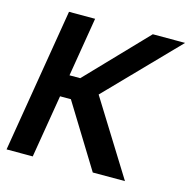

<svg xmlns="http://www.w3.org/2000/svg" viewBox="-107 -832 927 937"><g transform="rotate(15 357.0 -364.0)"><path d="M442.9 0 247.1 -317.9H192.4L139.6 0H7.3L127.9 -727.5H259.8L210.4 -428.7H264.6L551.3 -727.5H714.4L372.1 -375L605.5 0Z"/></g></svg>

Font: Inter Tight SemiBold
Style: Italic
Weight: 600
Italic angle: -9.39999°
Designer: Rasmus Andersson
Foundry: rsms
Version: Version 3.004